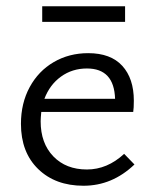

<svg xmlns="http://www.w3.org/2000/svg" viewBox="-20 -589 495 614"><path d="M410 -63Q339 5 247 5Q157 5 102 -48.5Q47 -102 47 -193Q47 -259 75 -310.5Q103 -362 152 -390.5Q201 -419 262 -419Q334 -419 371 -378.5Q408 -338 408 -267Q408 -243 406 -231H112Q110 -211 110 -201Q110 -131 150.5 -89Q191 -47 258 -47Q323 -47 377 -97ZM122 -273H348Q345 -370 258 -370Q211 -370 175 -344Q139 -318 122 -273ZM115 -569H380V-519H115Z"/></svg>

Font: Ysabeau
Style: Regular
Weight: 400
Designer: Christian Thalmann (Catharsis Fonts)
Version: Version 0.003